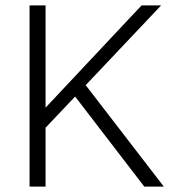

<svg xmlns="http://www.w3.org/2000/svg" viewBox="-20 -688 660 708"><path d="M89 0V-668H148V-291L502 -668H574L296 -374L584 0H512L257 -332L148 -217V0Z"/></svg>

Font: Gantari Light
Style: Regular
Weight: 300
Designer: Anugrah Pasau
Foundry: Lafontype
Version: Version 1.000; ttfautohint (v1.8.3)